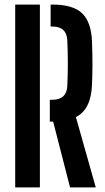

<svg xmlns="http://www.w3.org/2000/svg" viewBox="-20 -820 461 840"><path d="M286.5 0 212.5 -288H198V-383.5H209Q271.5 -383.5 274.5 -444.5Q279 -544 274.5 -643.5Q271.5 -704 209 -704H201.5V-800H209Q299 -800 339 -762.2Q379 -724.5 382.5 -638Q384.5 -583.5 384.5 -541Q384.5 -498.5 382.5 -450Q378.5 -340.5 312 -308L399 0ZM46.5 0V-800H154.5V0Z"/></svg>

Font: Big Shoulders Stencil Display
Style: Bold
Weight: 700
Designer: Patric King
Foundry: XO Type Co
Version: Version 1.000